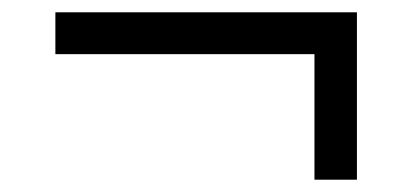

<svg xmlns="http://www.w3.org/2000/svg" viewBox="-20 -375 670 312"><path d="M560 -83H491V-287H70V-355H560Z"/></svg>

Font: IBM Plex Sans JP
Style: Regular
Weight: 400
Designer: Mike Abbink; Paul van der Laan; Pieter van Rosmalen; Wujin Sim; Yejin Wi; Jinhee Kim; Boomi Park; Yona Kim; Kichan Ma
Foundry: Sandoll Inc.
Version: Version 1.000